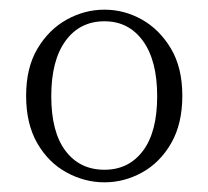

<svg xmlns="http://www.w3.org/2000/svg" viewBox="-20 -826 430 397"><path d="M196 -449Q155 -449 117.5 -469.5Q80 -490 57 -530Q34 -570 34 -628Q34 -686 57.5 -725.5Q81 -765 118 -785.5Q155 -806 196 -806Q237 -806 273.5 -785.5Q310 -765 333.5 -725.5Q357 -686 357 -628Q357 -570 334 -530Q311 -490 274 -469.5Q237 -449 196 -449ZM196 -475Q246 -475 275.5 -514Q305 -553 305 -627Q305 -701 275.5 -741.5Q246 -782 196 -782Q145 -782 115.5 -741.5Q86 -701 86 -627Q86 -553 115.5 -514Q145 -475 196 -475Z"/></svg>

Font: Early Summer Mincho VF
Style: Regular
Weight: 250
Designer: GuiWonder
Version: Version 1.002